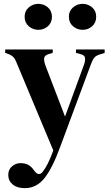

<svg xmlns="http://www.w3.org/2000/svg" viewBox="-20 -737 576 998"><path d="M109 241Q69 241 46 222Q23 203 23 172Q23 144 42.5 127.5Q62 111 86 111Q111 111 127 120Q143 129 155 146L161 154Q184 182 204 153Q217 136 229.5 111Q242 86 257 45L67 -409Q60 -428 51 -438.5Q42 -449 24 -456L7 -462V-480H254V-462L233 -456Q211 -449 209.5 -434.5Q208 -420 216 -397L318 -131L416 -399Q424 -421 422 -436Q420 -451 397 -456L375 -462V-480H524V-462L502 -455Q480 -449 470.5 -437.5Q461 -426 453 -404L293 26Q253 136 211.5 188.5Q170 241 109 241ZM409 -582Q381 -582 359.5 -600.5Q338 -619 338 -650Q338 -680 359.5 -698.5Q381 -717 409 -717Q438 -717 459 -698.5Q480 -680 480 -650Q480 -619 459 -600.5Q438 -582 409 -582ZM179 -582Q151 -582 129.5 -600.5Q108 -619 108 -650Q108 -680 129.5 -698.5Q151 -717 179 -717Q208 -717 229 -698.5Q250 -680 250 -650Q250 -619 229 -600.5Q208 -582 179 -582Z"/></svg>

Font: DeepMind Serif Text
Style: Regular
Weight: 400
Designer: Frank Grießhammer / Modifications: Colophon Foundry
Foundry: Colophon Foundry
Version: Version 5.003; ttfautohint (v1.8.2)